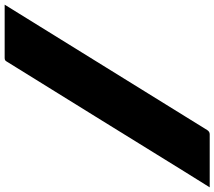

<svg xmlns="http://www.w3.org/2000/svg" viewBox="-149 -722 920 824"><g transform="rotate(-90 311.0 -310.0)"><path d="M703 -750Q568 -533 434 -315.5Q300 -98 165 119Q158 130 147 130H-81Q-64 103 -47 75.5Q-30 48 -13 21Q105 -170 223.5 -361.5Q342 -553 460 -743Q464 -750 474 -750Z"/></g></svg>

Font: Recursive Sn Lnr St XBk
Style: Italic
Weight: 1000
Italic angle: -15°
Version: Version 1.079;hotconv 1.0.112;makeotfexe 2.5.65598; ttfautoh